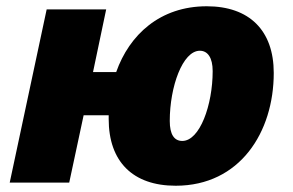

<svg xmlns="http://www.w3.org/2000/svg" viewBox="-20 -583 934 613"><path d="M541 10C746 10 854 -161 854 -350C854 -486 776 -563 640 -563C491 -563 393 -472 351 -353H277L319 -553H129L11 0H201L247 -215H327V-203C327 -67 404 10 541 10ZM562 -133C536 -133 522 -154 522 -197C522 -306 563 -421 618 -421C643 -421 659 -399 659 -356C659 -248 618 -133 562 -133Z"/></svg>

Font: Noto Sans UI Black
Style: Italic
Weight: 900
Italic angle: -372°
Designer: Monotype Design Team
Foundry: Monotype Imaging Inc.
Version: Version 1.901